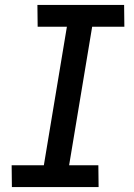

<svg xmlns="http://www.w3.org/2000/svg" viewBox="-20 -755 540 775"><path d="M378 0H28L27 -88H157L250 -647H132L131 -735H481L482 -647H352L259 -88H377Z"/></svg>

Font: Iosevka Semibold Oblique
Style: Regular
Weight: 600
Italic angle: -9°
Monospace: yes
Designer: Belleve Invis
Foundry: Belleve Invis
Version: Version 32.5.0; ttfautohint (v1.8.4)